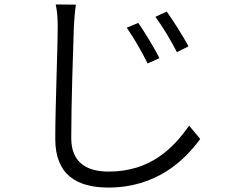

<svg xmlns="http://www.w3.org/2000/svg" viewBox="-20 -790 1040 865"><path d="M603 -687 551 -665C583 -620 620 -555 645 -504L698 -528C675 -576 627 -652 603 -687ZM731 -738 680 -714C713 -670 751 -606 777 -555L829 -581C805 -628 756 -703 731 -738ZM322 -769 231 -770C237 -743 240 -710 240 -675C240 -566 229 -315 229 -164C229 -2 327 55 468 55C686 55 813 -69 882 -164L832 -224C760 -121 656 -17 470 -17C372 -17 301 -56 301 -168C301 -322 309 -561 313 -675C315 -706 317 -738 322 -769Z"/></svg>

Font: Noto Sans CJK HK DemiLight
Style: Regular
Weight: 350
Designer: Ryoko NISHIZUKA 西塚涼子 (kana, bopomofo & ideographs); Paul D. Hunt (Latin, Greek & Cyrillic); Sandoll Communications 산돌커뮤니
Foundry: Adobe
Version: Version 2.004;hotconv 1.0.118;makeotfexe 2.5.65603